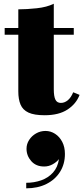

<svg xmlns="http://www.w3.org/2000/svg" viewBox="-20 -610 446 1028"><path d="M122 186.3Q122 161.1 136 139.3Q150 117.5 173.2 104.3Q196.4 91.1 223.6 91.1Q251.2 91.1 275 106.5Q298.8 121.9 313.2 149.5Q327.6 177.1 327.6 214.3Q327.6 268.3 301.6 309.9Q275.6 351.5 229 374.9Q182.4 398.3 120.4 398.3V368.7Q162.8 368.7 200.4 355.5Q238 342.3 263.6 314.1Q289.2 285.9 295.6 241.9Q283.6 257.5 262.2 269.5Q240.8 281.5 216.4 281.5Q172.8 281.5 147.4 252.7Q122 223.9 122 186.3ZM406 -102Q388 -54 341.5 -23.5Q295 7 219 7Q163 7 132.5 -7.2Q102 -21.5 90 -50Q78 -78.5 78 -121V-424H5V-460H78V-560Q123 -560 176.8 -565.8Q230.5 -571.5 268 -590V-460H375V-424H268V-132Q268 -94.5 276.5 -76.8Q285 -59 306 -59Q325.5 -59 342.8 -73Q360 -87 372 -116Z"/></svg>

Font: Bodoni* 06pt Fatface
Style: Regular
Weight: 900
Version: Version 2.3